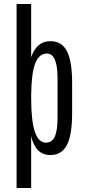

<svg xmlns="http://www.w3.org/2000/svg" viewBox="-20 -761 430 961"><path d="M63 180V-741H136V-475Q164 -555 232 -555Q289 -555 315 -505Q341 -455 341 -345V-195Q341 -86 315 -35.5Q289 15 232 15Q158 15 136 -79V180ZM210 -47Q240 -47 254 -77Q268 -107 268 -171V-369Q268 -493 215 -493Q175 -493 156 -443Q137 -393 136 -284V-270Q136 -156 154.5 -101.5Q173 -47 210 -47Z"/></svg>

Font: Pathway Gothic One
Style: Regular
Weight: 400
Version: Version 1.003; ttfautohint (v1.8.4.7-5d5b);gftools[0.9.26]